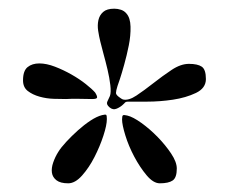

<svg xmlns="http://www.w3.org/2000/svg" viewBox="-20 -841 533 442"><path d="M263 -612Q276 -609 294 -621Q312 -633 333 -649.5Q354 -666 375 -680Q396 -694 415 -694Q435 -694 444.5 -687.5Q454 -681 454 -659Q454 -638 431 -627Q408 -616 378 -611.5Q348 -607 318 -607Q288 -607 274 -607Q270 -607 268 -605Q266 -603 264 -601Q258 -595 249 -591Q240 -587 232 -594Q224 -601 227 -607Q230 -613 233 -620Q236 -628 234 -645Q232 -662 227.5 -681Q223 -700 218 -718Q213 -736 211 -745Q208 -757 206 -770Q204 -783 206.5 -794.5Q209 -806 217.5 -813.5Q226 -821 243 -821Q251 -821 258.5 -818.5Q266 -816 271 -810Q280 -800 280.5 -779.5Q281 -759 276.5 -736.5Q272 -714 266 -692.5Q260 -671 256 -659Q254 -654 250.5 -643Q247 -632 247 -627Q247 -623 253.5 -618Q260 -613 263 -612ZM199 -628Q204 -620 203.5 -616.5Q203 -613 192 -613Q177 -613 162 -613.5Q147 -614 132 -613Q121 -613 104 -613.5Q87 -614 71 -618.5Q55 -623 44 -631.5Q33 -640 33 -656Q33 -678 43.5 -686.5Q54 -695 70.5 -695Q87 -695 106.5 -687.5Q126 -680 144.5 -669.5Q163 -659 177.5 -647.5Q192 -636 199 -628ZM215 -576Q223 -578 224.5 -576.5Q226 -575 226 -567Q226 -553 218 -528.5Q210 -504 197.5 -479.5Q185 -455 169 -437Q153 -419 137 -419Q119 -419 110 -426Q101 -433 99.5 -443.5Q98 -454 102.5 -467Q107 -480 114 -491Q120 -501 132.5 -514.5Q145 -528 159.5 -541Q174 -554 188.5 -563.5Q203 -573 215 -576ZM261 -566Q261 -574 263 -575.5Q265 -577 273 -575Q286 -572 305.5 -558Q325 -544 343 -525.5Q361 -507 374 -487.5Q387 -468 387 -453Q387 -432 377.5 -425.5Q368 -419 348 -419Q333 -419 317.5 -437.5Q302 -456 289 -480.5Q276 -505 268.5 -529.5Q261 -554 261 -566Z"/></svg>

Font: SoukouMincho
Style: Regular
Weight: 400
Designer: Dr. Ken Lunde (project architect, glyph set definition & overall production); Masataka HATTORI  (production & ideograph 
Foundry: Adobe Systems Incorporated
Version: Version 1.00